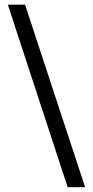

<svg xmlns="http://www.w3.org/2000/svg" viewBox="-20 -760 398 820"><path d="M13.5 -740H87L343.5 39.5H269Z"/></svg>

Font: 1883 Sans
Style: Regular
Weight: 400
Designer: 1883 Sans project is a fork of Public Sans.
Version: Version 1.009